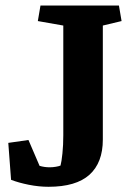

<svg xmlns="http://www.w3.org/2000/svg" viewBox="-20 -681 478 711"><path d="M360.8 -164.1Q360.8 -78.6 311.3 -33.9Q261.7 10.7 159.7 10.7Q124 10.7 86.4 3.2Q48.8 -4.4 21 -15.1L10.7 -151.9L85.4 -162.6L126.5 -66.9Q144 -61.5 164.1 -61.5Q175.8 -61.5 187 -63.5Q198.2 -65.4 204.1 -67.9Q208 -82 211.2 -113Q214.4 -144 214.4 -180.2V-586.4L120.1 -603L129.9 -660.6H420.4L430.2 -603L360.8 -586.4Z"/></svg>

Font: Noticia Text
Style: Bold
Weight: 700
Designer: JM Sole
Foundry: JM Sole
Version: Version 1.003